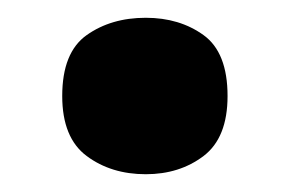

<svg xmlns="http://www.w3.org/2000/svg" viewBox="-20 -460 327 216"><path d="M50 -352Q50 -401 77.5 -420.5Q105 -440 144 -440Q182 -440 209 -420.5Q236 -401 236 -352Q236 -305 209 -284.5Q182 -264 144 -264Q105 -264 77.5 -284.5Q50 -305 50 -352Z"/></svg>

Font: Noto Sans Myanmar ExtraBold
Style: Regular
Weight: 800
Designer: Monotype Design Team
Foundry: Monotype Imaging Inc.
Version: Version 2.107; ttfautohint (v1.8.4.7-5d5b)